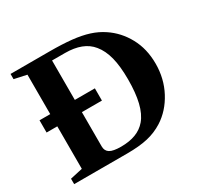

<svg xmlns="http://www.w3.org/2000/svg" viewBox="-160 -956 1188 1149"><g transform="rotate(-30 434.5 -381.0)"><path d="M40.5 0V-37.5L126 -56.5V-350H52V-434.5H126V-707L40.5 -725.5V-761.5H311Q397 -761.5 461.8 -754.8Q526.5 -748 575.8 -732.2Q625 -716.5 665 -689.5Q737.5 -641.5 780.5 -562.2Q823.5 -483 823.5 -381.5Q823.5 -278 778 -192.2Q732.5 -106.5 657.5 -58.5Q608 -27 549.8 -13.5Q491.5 0 407.5 0ZM396.5 -53.5Q454.5 -53.5 497.2 -69.8Q540 -86 569 -120Q602 -159 617.8 -224.2Q633.5 -289.5 633.5 -381.5Q633.5 -472.5 617.8 -534Q602 -595.5 569 -635.5Q539.5 -672 493.5 -689.5Q447.5 -707 385 -707H296V-434.5H434.5V-350H296V-113Q296 -82 319 -67.8Q342 -53.5 396.5 -53.5Z"/></g></svg>

Font: Libre Caslon Text
Style: Regular
Weight: 400
Designer: Pablo Impallari, Rodrigo Fuenzalida, Katja Schimmel
Foundry: Pablo Impallari, Rodrigo Fuenzalida
Version: Version 2.000